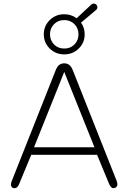

<svg xmlns="http://www.w3.org/2000/svg" viewBox="-20 -1023 703 1052"><path d="M44 -30 285 -638Q294 -660 305.5 -668Q317 -676 332 -676Q347 -676 358.5 -668Q370 -660 379 -638L620 -30Q622 -23 623 -16Q624 -9 621 -3Q618 3 611 6Q599 11 591 4Q583 -3 578 -15L508 -184L536 -175H126L155 -184L85 -15Q78 2 68.5 6Q59 10 52 7Q47 5 43.5 0.5Q40 -4 40 -11.5Q40 -19 44 -30ZM164 -210 141 -216H521L500 -210L332 -629ZM220 -835Q220 -881 252.5 -913Q285 -945 332 -945Q370 -945 400 -923L478 -996Q488 -1006 499 -1002.5Q510 -999 513 -988Q516 -977 506 -968L424 -899Q444 -871 444 -835Q444 -789 411.5 -757Q379 -725 332 -725Q285 -725 252.5 -757Q220 -789 220 -835ZM410 -835Q410 -868 388 -890.5Q366 -913 332 -913Q298 -913 276 -890.5Q254 -868 254 -835Q254 -802 276 -779.5Q298 -757 332 -757Q366 -757 388 -779.5Q410 -802 410 -835Z"/></svg>

Font: SN Pro Thin
Style: Regular
Weight: 200
Designer: Tobias Whetton
Foundry: Supernotes
Version: Version 1.003;Glyphs 3.3 (3324)